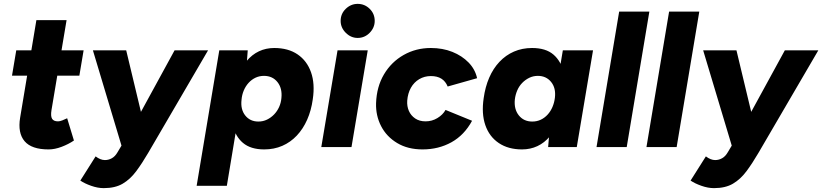

<svg xmlns="http://www.w3.org/2000/svg" viewBox="-20 -760 4248 992"><path d="M231 12Q143 12 107 -30.5Q71 -73 84 -152L168 -656H324L246 -191Q241 -160 249 -146.5Q257 -133 280 -133Q289 -133 302 -138Q315 -143 327 -149L362 -34Q334 -15 298.5 -1.5Q263 12 231 12ZM42 -369 64 -500H412L390 -369Z M516 212Q485 212 451 200Q417 188 395 173L474 48Q499 67 522 67Q541 67 558 57.5Q575 48 587 27L670 -112L882 -500H1055L745 31Q714 84 683.5 125Q653 166 614 189Q575 212 516 212ZM610 0 460 -500H632L725 -112L758 0Z M996 200 1113 -500H1260L1253 -408L1152 200ZM1397 -512Q1469 -512 1517.5 -479Q1566 -446 1587 -386.5Q1608 -327 1596 -247Q1588 -189 1567 -141.5Q1546 -94 1513.5 -59.5Q1481 -25 1438.5 -6.5Q1396 12 1345 12Q1275 12 1235 -22Q1195 -56 1182 -115.5Q1169 -175 1181 -252Q1189 -314 1207.5 -362.5Q1226 -411 1254 -444.5Q1282 -478 1318 -495Q1354 -512 1397 -512ZM1344 -368Q1320 -368 1300 -358.5Q1280 -349 1264.5 -332Q1249 -315 1239.5 -292.5Q1230 -270 1228 -245Q1222 -195 1247 -163.5Q1272 -132 1315 -132Q1339 -132 1359.5 -142Q1380 -152 1396 -168.5Q1412 -185 1422 -207Q1432 -229 1434 -254Q1439 -304 1413.5 -336Q1388 -368 1344 -368Z M1640 0 1724 -500H1880L1796 0ZM1828 -564Q1793 -564 1766.5 -590.5Q1740 -617 1740 -652Q1740 -689 1766.5 -714.5Q1793 -740 1828 -740Q1864 -740 1890 -714.5Q1916 -689 1916 -652Q1916 -617 1890 -590.5Q1864 -564 1828 -564Z M2163 12Q2087 12 2032 -21Q1977 -54 1949 -108.5Q1921 -163 1923 -227Q1926 -312 1964 -376Q2002 -440 2065.5 -476Q2129 -512 2206 -512Q2267 -512 2317 -492Q2367 -472 2401 -437Q2435 -402 2445 -356L2293 -313Q2282 -340 2260.5 -353.5Q2239 -367 2206 -367Q2173 -367 2146 -351Q2119 -335 2103 -306.5Q2087 -278 2084 -240Q2082 -211 2092.5 -187Q2103 -163 2125 -148Q2147 -133 2179 -133Q2212 -133 2240 -150Q2268 -167 2282 -192L2419 -136Q2379 -62 2312.5 -25Q2246 12 2163 12Z M2812 0 2820 -93 2888 -500H3044L2960 0ZM2677 12Q2606 12 2557 -21Q2508 -54 2487.5 -113.5Q2467 -173 2479 -253Q2487 -311 2507.5 -358.5Q2528 -406 2560.5 -440.5Q2593 -475 2635.5 -493.5Q2678 -512 2729 -512Q2800 -512 2839.5 -478Q2879 -444 2892 -385Q2905 -326 2894 -248Q2886 -186 2867.5 -137.5Q2849 -89 2821 -55.5Q2793 -22 2756.5 -5Q2720 12 2677 12ZM2730 -132Q2754 -132 2774 -141.5Q2794 -151 2809.5 -168Q2825 -185 2834.5 -207.5Q2844 -230 2847 -255Q2853 -305 2827.5 -336.5Q2802 -368 2759 -368Q2735 -368 2714.5 -358Q2694 -348 2678 -331.5Q2662 -315 2652.5 -293Q2643 -271 2640 -246Q2635 -196 2660.5 -164Q2686 -132 2730 -132Z M3062 0 3179 -700H3335L3218 0Z M3320 0 3437 -700H3593L3476 0Z M3669 212Q3638 212 3604 200Q3570 188 3548 173L3627 48Q3652 67 3675 67Q3694 67 3711 57.5Q3728 48 3740 27L3823 -112L4035 -500H4208L3898 31Q3867 84 3836.5 125Q3806 166 3767 189Q3728 212 3669 212ZM3763 0 3613 -500H3785L3878 -112L3911 0Z"/></svg>

Font: Figtree ExtraBold
Style: Italic
Weight: 800
Italic angle: -9.5°
Foundry: Erik Kennedy
Version: Version 2.001;gftools[0.9.30]